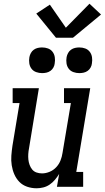

<svg xmlns="http://www.w3.org/2000/svg" viewBox="-20 -1004 563 1032"><path d="M177 8Q150 8 125.5 -0.5Q101 -9 84 -26.5Q67 -44 57 -67Q47 -90 43 -115.5Q39 -141 41 -167.5Q43 -194 47 -221L85 -450H48V-530H189L136 -207Q133 -192 132 -176.5Q131 -161 132.5 -146.5Q134 -132 139 -118Q144 -104 153 -93Q162 -82 176 -77Q190 -72 206 -72Q226 -72 246.5 -80.5Q267 -89 282 -105Q297 -121 305 -141Q313 -161 316 -182L361 -450H324V-530H465L390 -80H427V0H286L298 -69Q288 -53 275.5 -38Q263 -23 247 -12Q231 -1 212.5 3.5Q194 8 177 8ZM406 -611Q390 -611 374.5 -616.5Q359 -622 349.5 -634.5Q340 -647 337.5 -663.5Q335 -680 338 -697Q340 -708 346 -719Q352 -730 362 -737Q372 -744 383.5 -746.5Q395 -749 406 -749Q423 -749 438 -743.5Q453 -738 462.5 -725.5Q472 -713 474.5 -696.5Q477 -680 474 -663Q473 -652 467 -641Q461 -630 451 -623Q441 -616 429.5 -613.5Q418 -611 406 -611ZM206 -611Q190 -611 174.5 -616.5Q159 -622 149.5 -634.5Q140 -647 137.5 -663.5Q135 -680 138 -697Q140 -708 146 -719Q152 -730 162 -737Q172 -744 183.5 -746.5Q195 -749 206 -749Q223 -749 238 -743.5Q253 -738 262.5 -725.5Q272 -713 274.5 -696.5Q277 -680 274 -663Q273 -652 267 -641Q261 -630 251 -623Q241 -616 229.5 -613.5Q218 -611 206 -611ZM281 -801 175 -931 248 -979 334 -855 461 -984 523 -926 372 -801Z"/></svg>

Font: Iosevka Curly Slab MdObl
Style: Regular
Weight: 500
Italic angle: -9°
Monospace: yes
Designer: Belleve Invis
Foundry: Belleve Invis
Version: Version 11.0.0; ttfautohint (v1.8.3)